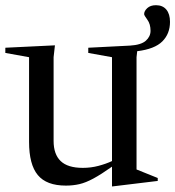

<svg xmlns="http://www.w3.org/2000/svg" viewBox="-24 -686 658 720"><path d="M177 -157.5Q177 -107.5 203.5 -82Q230 -56.5 286.5 -56.5Q317 -56.5 345.2 -64Q373.5 -71.5 396 -82V-471.5L307 -487.5V-507L463.5 -515Q505 -517.5 522.8 -533.2Q540.5 -549 540.5 -570.5Q540.5 -596 528.5 -612.2Q516.5 -628.5 516.5 -633Q516.5 -644.5 528.2 -655.5Q540 -666.5 561 -666.5Q586 -666.5 599.8 -650Q613.5 -633.5 613.5 -604Q613.5 -559.5 584.8 -530.8Q556 -502 490.5 -494L488 -471.5V-50.5L567.5 -18.5V-7.5L398.5 13H396V-61Q355 -32 326.2 -16.5Q297.5 -1 273.8 4.5Q250 10 223 10Q150.5 10 117.8 -29.5Q85 -69 85 -154V-471.5L-4 -487.5V-507L182 -516L177 -471.5Z"/></svg>

Font: Newsreader 72pt
Style: Regular
Weight: 400
Designer: Hugues Gentile
Foundry: Production Type
Version: Version 1.003; ttfautohint (v1.8.3)